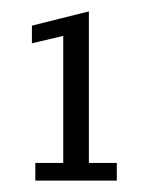

<svg xmlns="http://www.w3.org/2000/svg" viewBox="-20 -609 251 337"><path d="M42 -292V-323H91V-546L36 -533V-564L136 -589V-323H185V-292Z"/></svg>

Font: Rokkitt Light
Style: Regular
Weight: 300
Version: Version 3.103